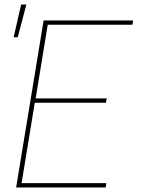

<svg xmlns="http://www.w3.org/2000/svg" viewBox="-20 -825 640 845"><path d="M51 0 172 -735H566L563 -716H190L137 -392H450L446 -373H133L75 -19H448L445 0ZM40 -661 73 -805H96L58 -661Z"/></svg>

Font: Iosevka Aile Thin Oblique
Style: Regular
Weight: 100
Italic angle: -9°
Designer: Belleve Invis
Foundry: Belleve Invis
Version: Version 31.1.0; ttfautohint (v1.8.4)